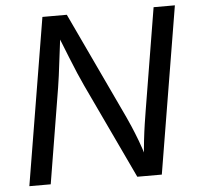

<svg xmlns="http://www.w3.org/2000/svg" viewBox="-52 -781 857 834"><g transform="rotate(-5 376.5 -364.0)"><path d="M42.5 0 163.1 -727.5H269.5L488.3 -262.2Q495.1 -247.6 507.1 -220Q519 -192.4 533 -155.5Q546.9 -118.7 559.6 -75.7H549.3Q551.8 -117.7 556.2 -155.5Q560.5 -193.4 565.4 -225.6Q570.3 -257.8 574.2 -281.2L647.9 -727.5H740.7L620.1 0H513.2L317.9 -414.1Q305.7 -440.4 292.7 -470.5Q279.8 -500.5 262.9 -543Q246.1 -585.4 220.7 -648.9H234.4Q227.1 -589.8 221.4 -544.4Q215.8 -499 211.7 -466.8Q207.5 -434.6 204.1 -415L135.7 0Z"/></g></svg>

Font: Inter
Style: Italic
Weight: 400
Italic angle: -9.3988°
Designer: Rasmus Andersson
Foundry: rsms
Version: Version 4.001;git-66647c0bb